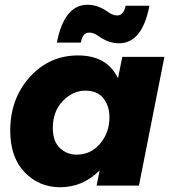

<svg xmlns="http://www.w3.org/2000/svg" viewBox="-20 -780 726 807"><path d="M480 -598Q437 -598 396 -627Q374 -643 356 -643Q326 -643 320 -601H219Q250 -760 348 -760Q391 -760 432 -731Q454 -715 472 -715Q500 -715 508 -756H608Q578 -598 480 -598ZM233 7Q144 7 83.5 -56Q23 -119 23 -231Q23 -365 105 -456Q187 -547 308 -547Q430 -547 476 -451L494 -541H671L564 0H386L399 -64Q328 7 233 7ZM302 -130Q362 -130 401 -176.5Q440 -223 440 -287Q440 -335 414.5 -367Q389 -399 339 -399Q286 -399 244 -355.5Q202 -312 202 -242Q202 -186 231.5 -158Q261 -130 302 -130Z"/></svg>

Font: Argentum Sans
Style: Bold Italic
Weight: 700
Italic angle: -11°
Designer: Julieta Ulanovsky (font), Cristiano Sobral (main changes and remaster)
Foundry: Julieta Ulanovsky (font), Cristiano Sobral (main changes and remaster)
Version: Version 2.007;June 15, 2022;FontCreator 14.0.0.2814 64-bit; 